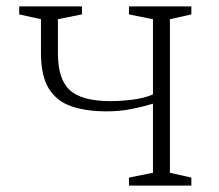

<svg xmlns="http://www.w3.org/2000/svg" viewBox="-20 -580 683 600"><path d="M383 0V-25L458 -40V-256Q429 -247 392 -239.5Q355 -232 313 -232Q250 -232 204 -247.5Q158 -263 133 -302.5Q108 -342 108 -415V-520L40 -535V-560H236V-535L161 -520V-413Q161 -332 198.5 -298Q236 -264 325 -264Q357 -264 394 -268.5Q431 -273 458 -285V-520L383 -535V-560H578V-535L511 -520V-40L578 -25V0Z"/></svg>

Font: Spectral SC ExtraLight
Style: Regular
Weight: 275
Designer: Jean-Baptiste Levee
Foundry: Production Type
Version: Version 2.001